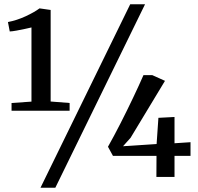

<svg xmlns="http://www.w3.org/2000/svg" viewBox="-20 -835 934 906"><path d="M128.5 -355.5V-705.5Q118.5 -703 99 -698.8Q79.5 -694.5 58.8 -690.8Q38 -687 26 -686.5L17.5 -731Q59.5 -739 101 -758.2Q142.5 -777.5 166.5 -795.5L219 -788V-356L308.5 -349V-312.5H34.5V-349ZM594.5 -815H664.5L241 51H171ZM718 0 718.5 -99.5H513L489.5 -142.5Q517 -191 548.2 -252.2Q579.5 -313.5 608.2 -374Q637 -434.5 657 -480.5H698.5L758.5 -453.5L596 -184.5L560.5 -145L719 -155.5L727.5 -279L803.5 -283V-159L879 -164V-99.5H803.5V0Z"/></svg>

Font: Merriweather Text
Style: Regular
Weight: 400
Designer: Eben Sorkin
Foundry: Eben Sorkin
Version: Version 2.100; ttfautohint (v1.7.19-72a1) -l 8 -r 50 -G 200 